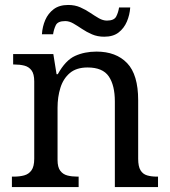

<svg xmlns="http://www.w3.org/2000/svg" viewBox="-20 -754 685 774"><path d="M28 0V-42H36Q59 -42 77.5 -47Q96 -52 107 -67.5Q118 -83 118 -114V-426Q118 -456 107 -470.5Q96 -485 78 -489.5Q60 -494 38 -494H33V-536H195L208 -455H213Q244 -511 282.5 -528.5Q321 -546 369 -546Q448 -546 492.5 -499.5Q537 -453 537 -350V-114Q537 -83 546.5 -67.5Q556 -52 573 -47Q590 -42 612 -42H617V0H443V-345Q443 -410 418.5 -446Q394 -482 333 -482Q288 -482 261.5 -459.5Q235 -437 223.5 -400Q212 -363 212 -320V-109Q212 -80 223 -65.5Q234 -51 252 -46.5Q270 -42 292 -42H297V0ZM400 -606Q373 -606 351 -615.5Q329 -625 310.5 -637.5Q292 -650 275.5 -659.5Q259 -669 243 -669Q213 -669 205 -652.5Q197 -636 194 -616H149Q151 -647 162.5 -673.5Q174 -700 196.5 -717Q219 -734 255 -734Q282 -734 303.5 -724.5Q325 -715 343.5 -702.5Q362 -690 378.5 -680.5Q395 -671 411 -671Q440 -671 448.5 -687.5Q457 -704 460 -724H505Q503 -694 491.5 -667Q480 -640 458 -623Q436 -606 400 -606Z"/></svg>

Font: Noto Serif Khmer
Style: Regular
Weight: 400
Designer: Danh Hong and the Monotype Design Team
Foundry: Monotype Imaging Inc.
Version: Version 2.003